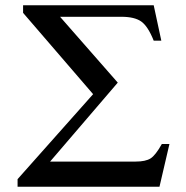

<svg xmlns="http://www.w3.org/2000/svg" viewBox="-20 -712 709 732"><path d="M588 0H47V-29L335 -353L68 -663V-692H566L595 -557H566Q544 -612 518.5 -630Q493 -648 443 -648H209L429 -397L171 -96H497Q535 -96 554 -108Q573 -120 597 -163H626Z"/></svg>

Font: Linguistics Pro
Style: Regular
Weight: 400
Designer: Stefan Peev, Context Ltd
Foundry: Stefan Peev, Context Ltd
Version: Version 001.000